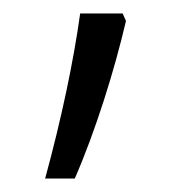

<svg xmlns="http://www.w3.org/2000/svg" viewBox="-20 -136 278 285"><path d="M47 129H91C122 58 150 -32 167 -105L162 -116H99C89 -44 71 41 47 129Z"/></svg>

Font: Noto Sans Gurmukhi Light
Style: Regular
Weight: 300
Designer: Jelle Bosma - Monotype Design Team
Foundry: Monotype Imaging Inc.
Version: Version 2.004